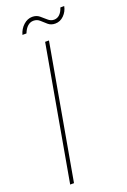

<svg xmlns="http://www.w3.org/2000/svg" viewBox="-160 -890 625 942"><g transform="rotate(-20 153.0 -418.5)"><path d="M34 0 158 -700H178L54 0ZM65 -770Q73 -799 94 -818Q115 -837 140 -837Q162 -837 177 -824.5Q192 -812 206 -799.5Q220 -787 237 -787Q254 -787 266.5 -799Q279 -811 286 -833H306Q301 -806 281.5 -786.5Q262 -767 236 -767Q214 -767 199.5 -779.5Q185 -792 171.5 -804.5Q158 -817 139 -817Q122 -817 108.5 -805Q95 -793 86 -770Z"/></g></svg>

Font: DM Sans Thin
Style: Italic
Weight: 250
Italic angle: -10°
Designer: Colophon Foundry, Jonny Pinhorn
Foundry: Colophon Foundry
Version: Version 4.004;gftools[0.9.30]